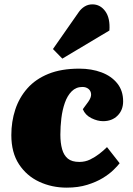

<svg xmlns="http://www.w3.org/2000/svg" viewBox="-20 -847 611 881"><path d="M344 -532Q400 -532 445.5 -515Q491 -498 518 -464.5Q545 -431 545 -382Q545 -342 519.5 -316.5Q494 -291 453 -291Q427 -291 399 -305Q371 -319 360 -346L385 -380Q399 -400 398 -415Q397 -430 386 -439Q375 -448 358 -448Q329 -448 309 -428Q289 -408 277.5 -375Q266 -342 261.5 -304Q257 -266 257 -229Q257 -191 265 -162.5Q273 -134 291.5 -119Q310 -104 344 -104Q371 -104 393.5 -115Q416 -126 435.5 -141Q455 -156 471 -172L529 -98Q520 -86 500.5 -67Q481 -48 451.5 -30Q422 -12 380.5 1Q339 14 286 14Q218 14 160 -13Q102 -40 67 -93.5Q32 -147 32 -227Q32 -289 50 -344Q68 -399 105.5 -441.5Q143 -484 202 -508Q261 -532 344 -532ZM341 -791Q352 -807 368 -817Q384 -827 404 -827Q440 -827 463 -795.5Q486 -764 482 -707L266 -578L223 -622Z"/></svg>

Font: Literata 18pt Black
Style: Italic
Weight: 900
Italic angle: -2°
Designer: Latin by Veronika Burian and Jose Scaglione. Greek by Irene Vlachou. Cyrillic by Vera Evstafieva
Foundry: TypeTogether
Version: Version 3.103;gftools[0.9.29]